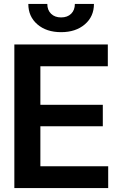

<svg xmlns="http://www.w3.org/2000/svg" viewBox="-20 -953 610 973"><path d="M52.7 0V-727.5H526.4V-617.2H184.6V-421.9H501V-313H184.6V-110.4H528.3V0ZM289.6 -790Q215.3 -790 169.4 -829.6Q123.5 -869.1 123.5 -933.1H219.7Q219.7 -901.9 238.8 -883.3Q257.8 -864.7 289.6 -864.7Q321.8 -864.7 340.6 -883.3Q359.4 -901.9 359.4 -933.1H456.1Q456.1 -869.1 409.9 -829.6Q363.8 -790 289.6 -790Z"/></svg>

Font: Inter Tight SemiBold
Style: Regular
Weight: 600
Designer: Rasmus Andersson
Foundry: rsms
Version: Version 3.004; ttfautohint (v1.8.4.7-5d5b)